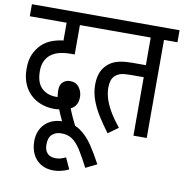

<svg xmlns="http://www.w3.org/2000/svg" viewBox="-94 -711 1022 1068"><g transform="rotate(10 417.0 -177.0)"><path d="M307 50Q294 24 282 -1Q270 -26 260.5 -48.5Q251 -71 245 -89L236 -118Q232 -126 229.5 -144.5Q227 -163 227 -175Q227 -209 244.5 -223.5Q262 -238 283 -238Q317 -238 335 -214Q353 -190 353 -161Q353 -135 344.5 -119Q336 -103 322.5 -94.5Q309 -86 293 -81L272 -78Q262 -74 249 -72Q236 -70 223 -70Q184 -70 149.5 -82.5Q115 -95 89 -119.5Q63 -144 48 -180Q33 -216 33 -264Q33 -314 48 -346.5Q63 -379 86 -402Q113 -429 153.5 -442Q194 -455 234 -455H261L208 -419V-554H0V-622H403V-554H283V-388H266Q223 -388 194 -380Q165 -372 145 -355Q128 -340 118 -318Q108 -296 108 -264Q108 -199 139.5 -168.5Q171 -138 222 -138Q228 -138 237 -139Q246 -140 256 -144L307 -105Q317 -76 333.5 -40Q350 -4 368 29ZM364 247Q345 257 321.5 262.5Q298 268 278 268Q236 268 206 249.5Q176 231 160.5 199Q145 167 145 126Q145 65 183 27.5Q221 -10 285 -10Q342 -10 382 17.5Q422 45 453 91Q484 137 513 192L450 223Q421 166 397.5 129Q374 92 348.5 74.5Q323 57 287 57Q255 57 235 75Q215 93 215 131Q215 157 224 172Q233 187 247 193Q261 199 277 199Q294 199 307.5 195Q321 191 335 184Z M758 -554V0H683V-330H612Q573 -330 555 -325Q537 -320 523 -308Q509 -295 504 -277.5Q499 -260 499 -239Q499 -212 507.5 -181.5Q516 -151 537 -113.5Q558 -76 596 -29L539 12Q506 -32 480 -73.5Q454 -115 439 -157Q424 -199 424 -242Q424 -277 432.5 -303Q441 -329 458 -348Q473 -365 492.5 -376Q512 -387 540 -392.5Q568 -398 608 -398H683V-554H391V-622H834V-554Z"/></g></svg>

Font: Noto Sans ExtraCondensed
Style: Regular
Weight: 400
Width: 2
Designer: Monotype Design Team
Foundry: Monotype Imaging Inc.
Version: Version 2.013